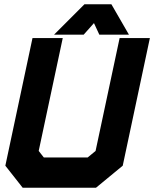

<svg xmlns="http://www.w3.org/2000/svg" viewBox="-20 -878 721 898"><path d="M86 0 5 -103 132 -700H273.5L161 -172L185 -141.5H390L427 -172L539.5 -700H681L554 -103L429 0ZM135.5 -71H409.5L490.5 -135.5L595.5 -629.5L490.5 -135.5L409.5 -71H135.5L82.5 -136.5L187.5 -629.5L82.5 -136.5ZM375 -858H501L583 -716H444.5L419.5 -770L371.5 -716H233ZM400.5 -819 345.5 -761 400.5 -819H457.5L487.5 -761L457.5 -819Z"/></svg>

Font: Tourney Thin Black
Style: Italic
Weight: 900
Italic angle: -12°
Version: Version 1.015